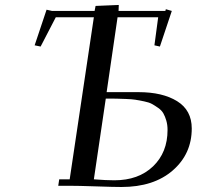

<svg xmlns="http://www.w3.org/2000/svg" viewBox="-20 -746 799 771"><path d="M119.1 -564 167 -707 189 -702.1H359.9L363.8 -722.2L457 -726.1L456.1 -702.1H644L646 -709L669.9 -702.1L622.1 -559.1L600.1 -564L615.2 -676.8H452.1L408.2 -376H536.1Q632.8 -376 691.4 -339.6Q750 -303.2 750 -230Q750 -127.9 673.6 -61.5Q597.2 4.9 467.8 4.9Q437 4.9 364.7 2.4Q292.5 0 256.8 0H213.9L217.8 -25.9H259.8L356.9 -676.8H204.1L143.1 -559.1ZM356.9 -25.9Q406.7 -22 439 -22Q536.1 -22 594.5 -77.9Q652.8 -133.8 652.8 -224.1Q652.8 -244.6 647.9 -261.5Q643.1 -278.3 636 -290.8Q628.9 -303.2 615.2 -312.7Q601.6 -322.3 590.1 -328.6Q578.6 -335 558.1 -339.1Q537.6 -343.3 523.9 -345.5Q510.3 -347.7 485.1 -348.6Q460 -349.6 446 -349.9Q432.1 -350.1 404.8 -350.1Z"/></svg>

Font: Dehuti Alt
Style: Bold-Italic
Weight: 700
Version: Version 1.2